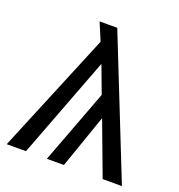

<svg xmlns="http://www.w3.org/2000/svg" viewBox="-126 -794 838 899"><g transform="rotate(20 293.0 -344.5)"><path d="M484 0 384 -267 291 0H206L345 -369L294 -505L102 0H6L255 -601L218 -689H306L580 0Z"/></g></svg>

Font: Fira Sans
Style: Regular
Weight: 400
Designer: bBox Type GmbH & Carrois Corporate GbR & Edenspiekermann AG
Foundry: bBox Type GmbH & Carrois Corporate GbR & Edenspiekermann AG
Version: Version 4.301